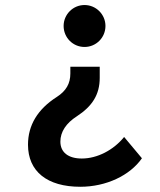

<svg xmlns="http://www.w3.org/2000/svg" viewBox="-20 -547 626 753"><path d="M294.9 185.5C396.5 185.5 489.7 141.1 536.6 73.7L466.8 -9.8C425.3 41.5 361.8 74.7 300.8 74.7C247.6 74.7 216.8 50.3 216.8 8.3C216.8 -29.8 239.3 -64 281.2 -90.8C341.8 -130.4 371.1 -175.8 371.1 -241.7V-285.2H255.9V-258.8C255.9 -219.2 239.3 -190.4 203.1 -167C127.4 -118.7 89.8 -55.7 89.8 20.5C89.8 125 164.6 185.5 294.9 185.5ZM311.5 -527.3C266.1 -527.3 229.5 -490.2 229.5 -445.3C229.5 -399.4 266.1 -362.8 311.5 -362.8C356.9 -362.8 393.6 -399.4 393.6 -445.3C393.6 -490.2 356.9 -527.3 311.5 -527.3Z"/></svg>

Font: Cascadia Code PL SemiBold
Style: Regular
Weight: 600
Monospace: yes
Designer: Aaron Bell
Foundry: Saja Typeworks
Version: Version 2404.023